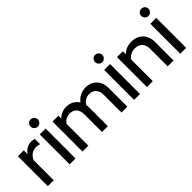

<svg xmlns="http://www.w3.org/2000/svg" viewBox="81 -1511 2308 2308"><g transform="rotate(-45 1235.0 -357.0)"><path d="M59 0V-509H159V-444Q183 -480 218.5 -500.5Q254 -521 299 -521Q330 -520 350 -512V-422Q336 -428 321 -430.5Q306 -433 291 -433Q247 -433 213 -409.5Q179 -386 159 -341V0Z M430 0V-509H530V0ZM480 -591Q455 -591 437 -609.5Q419 -628 419 -653Q419 -679 437 -696.5Q455 -714 480 -714Q506 -714 524 -696.5Q542 -679 542 -653Q542 -628 524 -609.5Q506 -591 480 -591Z M648 0V-509H748V-460Q805 -519 891 -519Q943 -519 983.5 -496Q1024 -473 1048 -434Q1080 -476 1123 -497.5Q1166 -519 1220 -519Q1277 -519 1319.5 -494Q1362 -469 1386.5 -424Q1411 -379 1411 -320V0H1311V-303Q1311 -363 1279.5 -397.5Q1248 -432 1194 -432Q1157 -432 1127 -415Q1097 -398 1075 -363Q1077 -353 1078 -342Q1079 -331 1079 -320V0H980V-303Q980 -363 948.5 -397.5Q917 -432 863 -432Q827 -432 798 -416.5Q769 -401 748 -370V0Z M1526 0V-509H1626V0ZM1576 -591Q1551 -591 1533 -609.5Q1515 -628 1515 -653Q1515 -679 1533 -696.5Q1551 -714 1576 -714Q1602 -714 1620 -696.5Q1638 -679 1638 -653Q1638 -628 1620 -609.5Q1602 -591 1576 -591Z M1744 0V-509H1844V-457Q1903 -519 1997 -519Q2056 -519 2100.5 -494Q2145 -469 2170.5 -424Q2196 -379 2196 -320V0H2096V-303Q2096 -363 2062.5 -397.5Q2029 -432 1969 -432Q1929 -432 1897 -415Q1865 -398 1844 -366V0Z M2311 0V-509H2411V0ZM2361 -591Q2336 -591 2318 -609.5Q2300 -628 2300 -653Q2300 -679 2318 -696.5Q2336 -714 2361 -714Q2387 -714 2405 -696.5Q2423 -679 2423 -653Q2423 -628 2405 -609.5Q2387 -591 2361 -591Z"/></g></svg>

Font: Red Hat Display SemiBold
Style: Regular
Weight: 600
Designer: Pentagram, MCKL
Foundry: Pentagram, MCKL
Version: Version 1.023